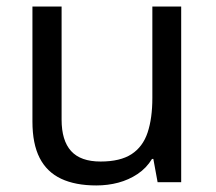

<svg xmlns="http://www.w3.org/2000/svg" viewBox="-20 -556 658 586"><path d="M533 -536V0H461L448 -71H444Q427 -43 400 -25Q373 -7 341 1.5Q309 10 274 10Q210 10 166.5 -10.5Q123 -31 101 -74Q79 -117 79 -185V-536H168V-191Q168 -127 197 -95Q226 -63 287 -63Q347 -63 381.5 -85.5Q416 -108 430.5 -151.5Q445 -195 445 -257V-536Z"/></svg>

Font: lgurmukhi85
Style: Book
Weight: 400
Designer: Jelle Bosma - Monotype Design Team
Foundry: Monotype Imaging Inc.
Version: Version 2.003